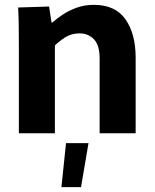

<svg xmlns="http://www.w3.org/2000/svg" viewBox="-20 -551 639 794"><path d="M58 -355Q58 -402 57.5 -443Q57 -484 55 -520L183 -524L193 -458H197Q213 -473 238.5 -490Q264 -507 296.5 -519Q329 -531 368 -531Q457 -531 499 -471Q541 -411 541 -312V0H392V-308Q392 -365 368 -389Q344 -413 310 -413Q275 -413 249.5 -396.5Q224 -380 207 -363V0H58ZM253 41H346L315 223H234Z"/></svg>

Font: Murecho SemiBold
Style: Regular
Weight: 600
Designer: Neil Summerour
Foundry: Positype
Version: Version 1.010; ttfautohint (v1.8.3)